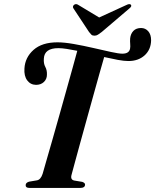

<svg xmlns="http://www.w3.org/2000/svg" viewBox="-20 -919 759 939"><path d="M330 -64.5Q323 -40 343.5 -36L382.5 -29.5Q396.5 -24.5 396 -15.5Q395 0 373.5 0H123.5Q105 0 105.5 -13.5Q105.5 -25.5 122 -30.5L160.5 -37Q179 -40 188.5 -69Q194.5 -90.5 207.2 -134.5Q220 -178.5 236.5 -236.2Q253 -294 270.8 -357.2Q288.5 -420.5 305.5 -481Q322.5 -541.5 336.2 -591Q350 -640.5 358 -670.5Q330.5 -676 306.5 -679.8Q282.5 -683.5 265.5 -683.5Q197 -683.5 194.5 -632.5Q192.5 -608.5 201.5 -592Q210.5 -575.5 209.5 -553.5Q209.5 -532.5 194.8 -518.2Q180 -504 156 -504Q129 -504.5 113 -526Q97 -547.5 99.5 -584Q102.5 -638 144 -675Q185.5 -712 261 -712Q294.5 -712 341.2 -703.8Q388 -695.5 435.8 -684.5Q483.5 -673.5 522.2 -665Q561 -656.5 578.5 -656.5Q611 -656.5 616 -680.5Q618 -690.5 616.8 -703.5Q615.5 -716.5 616.5 -731.5Q619 -754 632.5 -768Q646 -782 670 -782Q691 -782 705 -766.2Q719 -750.5 719 -721.5Q718 -676 687.2 -648.2Q656.5 -620.5 608 -620.5Q587 -620.5 556 -626.2Q525 -632 489.5 -640Q480.5 -609.5 466.8 -560.5Q453 -511.5 436.8 -453Q420.5 -394.5 403.8 -334Q387 -273.5 372 -219Q357 -164.5 346 -123.8Q335 -83 330 -64.5ZM477.5 -762.5Q467 -754.5 459.2 -749.5Q451.5 -744.5 442 -744.5Q432 -744.5 426.8 -749.5Q421.5 -754.5 415.5 -762.5L339.5 -877.5Q335.5 -883 337.2 -888.2Q339 -893.5 343 -896Q352.5 -902.5 364.5 -894L465 -833.5L597 -894Q613.5 -902.5 620 -896Q626.5 -888.5 612.5 -877.5Z"/></svg>

Font: Fraunces 72pt S000 SemiBold
Style: Italic
Weight: 600
Italic angle: -16°
Version: Version 1.000; ttfautohint (v1.8.3)